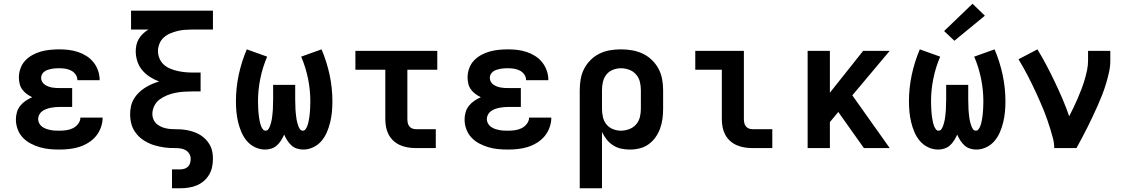

<svg xmlns="http://www.w3.org/2000/svg" viewBox="-20 -792 6040 1027"><path d="M298 8Q271 8 244.5 5.5Q218 3 192.5 -4.5Q167 -12 143.5 -24.5Q120 -37 102 -56Q84 -75 74.5 -100.5Q65 -126 65 -153Q65 -172 70.5 -191.5Q76 -211 88.5 -226.5Q101 -242 117.5 -253Q134 -264 152 -272Q137 -279 123 -289.5Q109 -300 99 -313.5Q89 -327 85 -344Q81 -361 81 -378Q81 -402 89.5 -426Q98 -450 115 -468Q132 -486 154 -498Q176 -510 199.5 -516.5Q223 -523 248 -525.5Q273 -528 297 -528Q323 -528 348 -525Q373 -522 397 -514Q421 -506 442.5 -492.5Q464 -479 480 -459Q496 -439 504.5 -414.5Q513 -390 513 -365Q513 -364 513 -363.5Q513 -363 513 -363H394Q394 -363 394 -363Q394 -363 394 -363Q394 -380 384.5 -393.5Q375 -407 360.5 -414.5Q346 -422 329.5 -424.5Q313 -427 297 -427Q287 -427 277 -426.5Q267 -426 257 -424Q247 -422 237 -419Q227 -416 218.5 -410Q210 -404 205 -395Q200 -386 200 -376Q200 -376 200 -376Q200 -376 200 -376Q200 -365 205 -355.5Q210 -346 218.5 -340Q227 -334 237 -330Q247 -326 257.5 -324Q268 -322 278.5 -321.5Q289 -321 300 -321H366V-220H300Q288 -220 275.5 -219Q263 -218 251 -215.5Q239 -213 227 -208.5Q215 -204 205.5 -197Q196 -190 190 -178.5Q184 -167 184 -155Q184 -143 190 -132Q196 -121 205.5 -114Q215 -107 226.5 -103Q238 -99 250 -96.5Q262 -94 274 -93.5Q286 -93 298 -93Q316 -93 334.5 -95.5Q353 -98 369.5 -106Q386 -114 398 -129.5Q410 -145 410 -163H529Q529 -163 529 -163Q529 -163 529 -163Q529 -136 519.5 -110Q510 -84 493 -63.5Q476 -43 452.5 -28.5Q429 -14 403.5 -6Q378 2 351 5Q324 8 298 8Z M900 215V114H945Q956 114 967 110.5Q978 107 986 99Q994 91 997 79.5Q1000 68 1000 57Q1000 43 992.5 30.5Q985 18 972.5 11Q960 4 945.5 2Q931 0 917 0Q903 0 889 -0.5Q875 -1 861 -3Q847 -5 833 -8Q819 -11 805.5 -15Q792 -19 779 -25Q766 -31 753.5 -38.5Q741 -46 730.5 -55Q720 -64 711 -75Q702 -86 695 -98.5Q688 -111 684 -124.5Q680 -138 678 -152.5Q676 -167 676 -181Q676 -202 680.5 -223Q685 -244 695.5 -262Q706 -280 721 -295Q736 -310 754 -321.5Q772 -333 791 -341.5Q810 -350 831 -356Q805 -366 781.5 -381Q758 -396 740.5 -417Q723 -438 714.5 -464.5Q706 -491 706 -518Q706 -536 710 -553Q714 -570 723.5 -585.5Q733 -601 746 -613Q759 -625 774 -634H681V-735H1119V-634H1009Q989 -634 968.5 -632.5Q948 -631 928.5 -626Q909 -621 890 -613Q871 -605 856 -591.5Q841 -578 833 -558.5Q825 -539 825 -519Q825 -499 833 -479.5Q841 -460 856 -446.5Q871 -433 890 -425Q909 -417 929 -412.5Q949 -408 969 -406Q989 -404 1009 -404H1053V-303H1009Q987 -303 964 -301.5Q941 -300 918.5 -295.5Q896 -291 874.5 -282.5Q853 -274 834.5 -260.5Q816 -247 805.5 -226Q795 -205 795 -182Q795 -166 802 -151Q809 -136 822 -126Q835 -116 850.5 -110.5Q866 -105 882 -103Q898 -101 914.5 -101Q931 -101 947 -100Q963 -99 979.5 -96Q996 -93 1011.5 -88Q1027 -83 1041.5 -75.5Q1056 -68 1068.5 -57.5Q1081 -47 1091 -34Q1101 -21 1107.5 -6.5Q1114 8 1116.5 24.5Q1119 41 1119 57Q1119 79 1114.5 101Q1110 123 1098.5 142.5Q1087 162 1070 176.5Q1053 191 1032.5 199.5Q1012 208 989.5 211.5Q967 215 945 215Z M1398 8Q1370 8 1344 -4.5Q1318 -17 1300 -38.5Q1282 -60 1271 -86Q1260 -112 1253.5 -139.5Q1247 -167 1244.5 -194.5Q1242 -222 1242 -250Q1242 -322 1257 -392Q1272 -462 1300 -528L1409 -489Q1385 -433 1372.5 -372Q1360 -311 1360 -249Q1360 -241 1360.5 -232.5Q1361 -224 1361 -215.5Q1361 -207 1362 -198.5Q1363 -190 1363.5 -181.5Q1364 -173 1365.5 -164.5Q1367 -156 1368.5 -147.5Q1370 -139 1372 -131Q1374 -123 1377.5 -115Q1381 -107 1386.5 -100Q1392 -93 1400 -93Q1410 -93 1415.5 -101Q1421 -109 1424 -117.5Q1427 -126 1429.5 -134.5Q1432 -143 1433.5 -152Q1435 -161 1436 -170Q1437 -179 1438 -188Q1439 -197 1439.5 -206Q1440 -215 1440 -224Q1440 -233 1440.5 -242Q1441 -251 1441 -260V-338H1559V-260Q1559 -251 1559.5 -242Q1560 -233 1560 -224Q1560 -215 1560.5 -206Q1561 -197 1562 -188Q1563 -179 1564 -170Q1565 -161 1566.5 -152Q1568 -143 1570.5 -134.5Q1573 -126 1576 -117.5Q1579 -109 1584.5 -101Q1590 -93 1600 -93Q1608 -93 1613.5 -100Q1619 -107 1622.5 -115Q1626 -123 1628 -131Q1630 -139 1631.5 -147.5Q1633 -156 1634.5 -164.5Q1636 -173 1636.5 -181.5Q1637 -190 1638 -198.5Q1639 -207 1639 -215.5Q1639 -224 1639.5 -232.5Q1640 -241 1640 -249Q1640 -311 1627.5 -372Q1615 -433 1591 -489L1700 -528Q1728 -462 1743 -392Q1758 -322 1758 -250Q1758 -222 1755.5 -194.5Q1753 -167 1746.5 -139.5Q1740 -112 1729 -86Q1718 -60 1700 -38.5Q1682 -17 1656 -4.5Q1630 8 1602 8Q1585 8 1568 2.5Q1551 -3 1538.5 -14.5Q1526 -26 1516.5 -41Q1507 -56 1500 -72Q1493 -56 1483.5 -41Q1474 -26 1461.5 -14.5Q1449 -3 1432 2.5Q1415 8 1398 8Z M2204 0Q2182 0 2161 -3.5Q2140 -7 2120.5 -15.5Q2101 -24 2085 -38.5Q2069 -53 2059 -72Q2049 -91 2045 -112Q2041 -133 2041 -155V-419H1881V-520H2319V-419H2159V-155Q2159 -145 2161 -135Q2163 -125 2169 -117Q2175 -109 2184.5 -105Q2194 -101 2204 -101H2311V0Z M2698 8Q2671 8 2644.5 5.5Q2618 3 2592.5 -4.5Q2567 -12 2543.5 -24.5Q2520 -37 2502 -56Q2484 -75 2474.5 -100.5Q2465 -126 2465 -153Q2465 -172 2470.5 -191.5Q2476 -211 2488.5 -226.5Q2501 -242 2517.5 -253Q2534 -264 2552 -272Q2537 -279 2523 -289.5Q2509 -300 2499 -313.5Q2489 -327 2485 -344Q2481 -361 2481 -378Q2481 -402 2489.5 -426Q2498 -450 2515 -468Q2532 -486 2554 -498Q2576 -510 2599.5 -516.5Q2623 -523 2648 -525.5Q2673 -528 2697 -528Q2723 -528 2748 -525Q2773 -522 2797 -514Q2821 -506 2842.5 -492.5Q2864 -479 2880 -459Q2896 -439 2904.5 -414.5Q2913 -390 2913 -365Q2913 -364 2913 -363.5Q2913 -363 2913 -363H2794Q2794 -363 2794 -363Q2794 -363 2794 -363Q2794 -380 2784.5 -393.5Q2775 -407 2760.5 -414.5Q2746 -422 2729.5 -424.5Q2713 -427 2697 -427Q2687 -427 2677 -426.5Q2667 -426 2657 -424Q2647 -422 2637 -419Q2627 -416 2618.5 -410Q2610 -404 2605 -395Q2600 -386 2600 -376Q2600 -376 2600 -376Q2600 -376 2600 -376Q2600 -365 2605 -355.5Q2610 -346 2618.5 -340Q2627 -334 2637 -330Q2647 -326 2657.5 -324Q2668 -322 2678.5 -321.5Q2689 -321 2700 -321H2766V-220H2700Q2688 -220 2675.5 -219Q2663 -218 2651 -215.5Q2639 -213 2627 -208.5Q2615 -204 2605.5 -197Q2596 -190 2590 -178.5Q2584 -167 2584 -155Q2584 -143 2590 -132Q2596 -121 2605.5 -114Q2615 -107 2626.5 -103Q2638 -99 2650 -96.5Q2662 -94 2674 -93.5Q2686 -93 2698 -93Q2716 -93 2734.5 -95.5Q2753 -98 2769.5 -106Q2786 -114 2798 -129.5Q2810 -145 2810 -163H2929Q2929 -163 2929 -163Q2929 -163 2929 -163Q2929 -136 2919.5 -110Q2910 -84 2893 -63.5Q2876 -43 2852.5 -28.5Q2829 -14 2803.5 -6Q2778 2 2751 5Q2724 8 2698 8Z M3081 215V-310Q3081 -339 3086 -368.5Q3091 -398 3104.5 -424Q3118 -450 3139 -471Q3160 -492 3186.5 -505Q3213 -518 3242 -523Q3271 -528 3301 -528Q3331 -528 3360.5 -523Q3390 -518 3417 -505.5Q3444 -493 3466 -472Q3488 -451 3502 -425Q3516 -399 3521.5 -369.5Q3527 -340 3527 -310V-210Q3527 -183 3523.5 -156.5Q3520 -130 3511 -105Q3502 -80 3486.5 -58Q3471 -36 3449.5 -20.5Q3428 -5 3402 1.5Q3376 8 3349 8Q3325 8 3302 3Q3279 -2 3259 -15Q3239 -28 3224.5 -46.5Q3210 -65 3200 -86V215ZM3301 -93Q3323 -93 3345 -101Q3367 -109 3382 -126Q3397 -143 3402.5 -165Q3408 -187 3408 -210V-310Q3408 -333 3402.5 -355Q3397 -377 3382 -394Q3367 -411 3345.5 -419Q3324 -427 3301 -427Q3279 -427 3258 -418.5Q3237 -410 3223.5 -393Q3210 -376 3205 -354Q3200 -332 3200 -310V-210Q3200 -188 3205 -166Q3210 -144 3223.5 -127Q3237 -110 3258 -101.5Q3279 -93 3301 -93Z M4004 0Q3982 0 3961 -3.5Q3940 -7 3920.5 -15.5Q3901 -24 3885 -38.5Q3869 -53 3859 -72Q3849 -91 3845 -112Q3841 -133 3841 -155V-419H3699V-520H3959V-155Q3959 -145 3961 -135Q3963 -125 3969 -117Q3975 -109 3984.5 -105Q3994 -101 4004 -101H4111V0Z M4300 0V-520H4419V-296L4597 -520H4739L4539 -282L4739 0H4601L4542 -83L4464 -193L4419 -139V0Z M4998 8Q4970 8 4944 -4.5Q4918 -17 4900 -38.5Q4882 -60 4871 -86Q4860 -112 4853.5 -139.5Q4847 -167 4844.5 -194.5Q4842 -222 4842 -250Q4842 -322 4857 -392Q4872 -462 4900 -528L5009 -489Q4985 -433 4972.5 -372Q4960 -311 4960 -249Q4960 -241 4960.5 -232.5Q4961 -224 4961 -215.5Q4961 -207 4962 -198.5Q4963 -190 4963.5 -181.5Q4964 -173 4965.5 -164.5Q4967 -156 4968.5 -147.5Q4970 -139 4972 -131Q4974 -123 4977.5 -115Q4981 -107 4986.5 -100Q4992 -93 5000 -93Q5010 -93 5015.5 -101Q5021 -109 5024 -117.5Q5027 -126 5029.5 -134.5Q5032 -143 5033.5 -152Q5035 -161 5036 -170Q5037 -179 5038 -188Q5039 -197 5039.5 -206Q5040 -215 5040 -224Q5040 -233 5040.5 -242Q5041 -251 5041 -260V-338H5159V-260Q5159 -251 5159.5 -242Q5160 -233 5160 -224Q5160 -215 5160.5 -206Q5161 -197 5162 -188Q5163 -179 5164 -170Q5165 -161 5166.5 -152Q5168 -143 5170.5 -134.5Q5173 -126 5176 -117.5Q5179 -109 5184.5 -101Q5190 -93 5200 -93Q5208 -93 5213.5 -100Q5219 -107 5222.5 -115Q5226 -123 5228 -131Q5230 -139 5231.5 -147.5Q5233 -156 5234.5 -164.5Q5236 -173 5236.5 -181.5Q5237 -190 5238 -198.5Q5239 -207 5239 -215.5Q5239 -224 5239.5 -232.5Q5240 -241 5240 -249Q5240 -311 5227.5 -372Q5215 -433 5191 -489L5300 -528Q5328 -462 5343 -392Q5358 -322 5358 -250Q5358 -222 5355.5 -194.5Q5353 -167 5346.5 -139.5Q5340 -112 5329 -86Q5318 -60 5300 -38.5Q5282 -17 5256 -4.5Q5230 8 5202 8Q5185 8 5168 2.5Q5151 -3 5138.5 -14.5Q5126 -26 5116.5 -41Q5107 -56 5100 -72Q5093 -56 5083.5 -41Q5074 -26 5061.5 -14.5Q5049 -3 5032 2.5Q5015 8 4998 8ZM5085 -574 5030 -626 5182 -772 5248 -708Z M5619 0Q5619 -26 5612.5 -51Q5606 -76 5598.5 -100.5Q5591 -125 5582.5 -149.5Q5574 -174 5564.5 -198Q5555 -222 5544.5 -245.5Q5534 -269 5523.5 -292.5Q5513 -316 5501.5 -339Q5490 -362 5478.5 -385Q5467 -408 5454 -430.5Q5441 -453 5428 -475L5529 -528Q5555 -486 5578 -442Q5601 -398 5622.5 -353Q5644 -308 5663.5 -262.5Q5683 -217 5699 -170Q5711 -193 5722.5 -217Q5734 -241 5744.5 -265.5Q5755 -290 5764.5 -314.5Q5774 -339 5781.5 -364.5Q5789 -390 5794.5 -416Q5800 -442 5800 -468V-520H5919V-468Q5919 -436 5912 -405Q5905 -374 5896 -344Q5887 -314 5875.5 -284.5Q5864 -255 5851 -226Q5838 -197 5824.5 -168.5Q5811 -140 5797 -111.5Q5783 -83 5768 -55.5Q5753 -28 5738 0Z"/></svg>

Font: Iosevka SS04 Extended
Style: Bold
Weight: 700
Width: 7
Monospace: yes
Designer: Belleve Invis
Foundry: Belleve Invis
Version: Version 19.0.0; ttfautohint (v1.8.4)